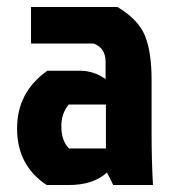

<svg xmlns="http://www.w3.org/2000/svg" viewBox="-20 -531 498 551"><path d="M284 -231H177Q156 -205 156 -169Q156 -127 178 -105H284ZM69 -511H317Q377 -475 396 -428.5Q415 -382 415 -302V-152Q415 -69 419 0H305L287 -36Q248 0 177 0H114Q29 -56 29 -162Q29 -267 116 -328H210Q249 -328 283 -304V-354Q283 -393 249 -406H69Z"/></svg>

Font: Jockey One
Style: Regular
Weight: 400
Designer: TypeTogether
Foundry: TypeTogether
Version: Version 1.002